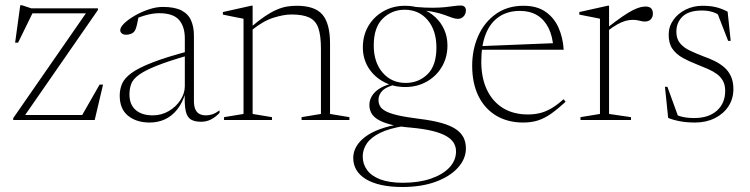

<svg xmlns="http://www.w3.org/2000/svg" viewBox="-20 -468 2925 749"><path d="M31.5 0V-7L318.5 -421L335.5 -416H77L110 -423L50.5 -301.5H39L59 -447.5H66L102 -435.5H362V-429L74 -13.5L58 -19.5H315.5L298.5 -15.5L368.5 -138H382L349.5 0Z M720 -269.5V-253.5Q640.5 -231 593.2 -212.2Q546 -193.5 522.5 -176.5Q499 -159.5 492 -140.8Q485 -122 485 -99.5Q485 -60 509.2 -39Q533.5 -18 576 -18Q610 -18 638.5 -34.8Q667 -51.5 684 -77.8Q701 -104 701 -132V-318.5Q701 -364.5 678.2 -390.5Q655.5 -416.5 600.5 -416.5Q579 -416.5 552.8 -409.8Q526.5 -403 490 -387L520.5 -402.5Q517.5 -387 515 -375.2Q512.5 -363.5 509.5 -355.5Q506.5 -347.5 502 -343Q497 -338 488.8 -335.2Q480.5 -332.5 472 -332.5Q461 -332.5 455 -337.8Q449 -343 449 -350Q449 -362 465.2 -377.5Q481.5 -393 506.8 -407.5Q532 -422 560.8 -431.5Q589.5 -441 614.5 -441Q661 -441 687.5 -427.5Q714 -414 725.2 -388.8Q736.5 -363.5 736.5 -329V-75Q736.5 -54 742 -41.5Q747.5 -29 758.2 -23.5Q769 -18 783 -18Q796 -18 808.2 -22Q820.5 -26 836.5 -37.5V-27.5Q819 -9.5 801.5 -1.2Q784 7 765 7Q739.5 7 724.8 -1.8Q710 -10.5 704.5 -35Q699 -59.5 701 -106.5L704 -107Q692 -66.5 671.2 -40.8Q650.5 -15 623.5 -2.5Q596.5 10 564 10Q512.5 10 479.8 -16.2Q447 -42.5 447 -95Q447 -119.5 456 -141Q465 -162.5 492.5 -182.8Q520 -203 574.5 -224.2Q629 -245.5 720 -269.5Z M965.5 -363.5V-23.5L1041 -11V0H854V-11L930 -23.5V-395Q922 -396.5 902.8 -400.2Q883.5 -404 849.5 -411V-421L961.5 -446H965.5ZM1156.5 -11 1232 -23.5V-277.5Q1232 -329.5 1221.8 -358.8Q1211.5 -388 1186.2 -399.8Q1161 -411.5 1117 -411.5Q1087 -411.5 1046.5 -398.8Q1006 -386 962.5 -350.5L950.5 -355Q985 -385 1011.5 -403Q1038 -421 1059.5 -430.2Q1081 -439.5 1099.8 -442.5Q1118.5 -445.5 1137.5 -445.5Q1208.5 -445.5 1238 -410.8Q1267.5 -376 1267.5 -298V-23.5L1343 -11V0H1156.5Z M1549.5 261.5Q1503 261.5 1467 253.5Q1431 245.5 1406.8 230.5Q1382.5 215.5 1370.2 194.8Q1358 174 1358 148Q1358 125 1369.8 104.2Q1381.5 83.5 1404.5 66Q1427.5 48.5 1462.2 35.8Q1497 23 1543 16L1576 7.5L1557.5 23.5Q1497.5 33 1462 50.8Q1426.5 68.5 1410.8 92Q1395 115.5 1395 142.5Q1395 172 1412.2 195.5Q1429.5 219 1464.2 232Q1499 245 1551.5 245Q1613 245 1659.8 229.2Q1706.5 213.5 1732.8 185.8Q1759 158 1759 122.5Q1759 104.5 1750 89.5Q1741 74.5 1720.8 62.8Q1700.5 51 1666.8 42.8Q1633 34.5 1584 30Q1534.5 26 1502.8 17.5Q1471 9 1453 -2.5Q1435 -14 1428 -28.2Q1421 -42.5 1421 -57.5Q1421 -88 1445.2 -110.8Q1469.5 -133.5 1518 -144.5L1527.5 -139.5Q1488.5 -130.5 1472.5 -114.8Q1456.5 -99 1456.5 -78.5Q1456.5 -66 1461.8 -55.2Q1467 -44.5 1483 -35.2Q1499 -26 1530.8 -18.5Q1562.5 -11 1615 -4.5Q1668 2 1703 12Q1738 22 1758.8 36.2Q1779.5 50.5 1788.5 69Q1797.5 87.5 1797.5 111Q1797.5 151.5 1766.5 186Q1735.5 220.5 1679.8 241Q1624 261.5 1549.5 261.5ZM1561 -128.5Q1514 -128.5 1476.5 -148.8Q1439 -169 1417.2 -204Q1395.5 -239 1395.5 -283Q1395.5 -330 1417 -366.5Q1438.5 -403 1476 -424.2Q1513.5 -445.5 1560 -445.5Q1595.5 -445.5 1625.5 -433.8Q1655.5 -422 1678 -401.2Q1700.5 -380.5 1713 -352.2Q1725.5 -324 1725.5 -290.5Q1725.5 -244.5 1704 -207.8Q1682.5 -171 1645 -149.8Q1607.5 -128.5 1561 -128.5ZM1562.5 -144.5Q1613 -144.5 1647.8 -178.5Q1682.5 -212.5 1682.5 -282.5Q1682.5 -349 1648.5 -389.5Q1614.5 -430 1558.5 -430Q1508.5 -430 1473.2 -395.5Q1438 -361 1438 -291Q1438 -224.5 1472.8 -184.5Q1507.5 -144.5 1562.5 -144.5ZM1613.5 -428.5 1599.5 -441Q1639.5 -437.5 1667.5 -437.8Q1695.5 -438 1715.2 -440Q1735 -442 1749.8 -444.2Q1764.5 -446.5 1777 -446.5Q1787 -446.5 1792.2 -441.5Q1797.5 -436.5 1797.5 -428Q1797.5 -413.5 1788.5 -404Q1779.5 -394.5 1766.5 -394.5Q1756 -394.5 1743.5 -399Q1731 -403.5 1714 -409.8Q1697 -416 1672.5 -421.2Q1648 -426.5 1613.5 -428.5Z M2022 -445.5Q2074.5 -445.5 2108 -422.2Q2141.5 -399 2158.8 -360.2Q2176 -321.5 2179 -274H1854V-288L2150.5 -300L2139 -279.5Q2136 -326.5 2119.8 -359Q2103.5 -391.5 2075.5 -408.5Q2047.5 -425.5 2008 -425.5Q1961 -425.5 1927 -402.8Q1893 -380 1875.2 -335.8Q1857.5 -291.5 1857.5 -228Q1857.5 -163.5 1879.8 -117.2Q1902 -71 1942.5 -46.2Q1983 -21.5 2039.5 -21.5Q2064.5 -21.5 2086.2 -26.8Q2108 -32 2130.5 -45Q2153 -58 2178.5 -81L2186.5 -71Q2155.5 -42.5 2130 -24.5Q2104.5 -6.5 2078.8 1.8Q2053 10 2021 10Q1960.5 10 1915.5 -17Q1870.5 -44 1846.2 -93.8Q1822 -143.5 1822 -211.5Q1822 -275.5 1846 -328.8Q1870 -382 1915 -413.8Q1960 -445.5 2022 -445.5Z M2498 -442.5Q2514 -442.5 2520.5 -435Q2527 -427.5 2527 -415Q2527 -401.5 2518.8 -392.8Q2510.5 -384 2496 -384Q2488 -384 2481.2 -385.8Q2474.5 -387.5 2466.8 -389Q2459 -390.5 2446.5 -390.5Q2434.5 -390.5 2420 -386.5Q2405.5 -382.5 2388.8 -373.2Q2372 -364 2352 -348.5L2345.5 -357Q2382 -385.5 2407 -402.8Q2432 -420 2449.2 -428.5Q2466.5 -437 2478 -439.8Q2489.5 -442.5 2498 -442.5ZM2356 -360V-23.5L2441.5 -11V0H2244.5V-11L2320.5 -23.5V-395Q2314 -396.5 2302.2 -398.8Q2290.5 -401 2274.5 -404.2Q2258.5 -407.5 2240 -411V-421L2352 -446H2356Z M2720.5 -445.5Q2751 -445.5 2773.2 -440Q2795.5 -434.5 2818.5 -422.5L2830.5 -308.5H2820.5L2775.5 -424.5L2804.5 -395.5Q2781 -414.5 2761.2 -420.8Q2741.5 -427 2718.5 -427Q2667.5 -427 2643 -403.8Q2618.5 -380.5 2618.5 -344Q2618.5 -317 2632.5 -299.8Q2646.5 -282.5 2670.5 -271Q2694.5 -259.5 2724.5 -248Q2747.5 -240 2768.2 -229.8Q2789 -219.5 2805.2 -205.5Q2821.5 -191.5 2831.2 -170.8Q2841 -150 2841 -120.5Q2841 -82.5 2821.5 -53Q2802 -23.5 2768.2 -6.8Q2734.5 10 2691.5 10Q2659.5 10 2633.5 5.2Q2607.5 0.5 2586.5 -8L2574 -129.5H2583.5L2628 -7L2599.5 -29.5Q2610 -23 2623.5 -17.8Q2637 -12.5 2653 -10Q2669 -7.5 2688 -7.5Q2744.5 -7.5 2776.8 -36.5Q2809 -65.5 2809 -113.5Q2809 -136.5 2800.2 -152.5Q2791.5 -168.5 2776.2 -179.5Q2761 -190.5 2741 -199.2Q2721 -208 2698 -217Q2668 -228.5 2643 -242.5Q2618 -256.5 2603.2 -277.5Q2588.5 -298.5 2588.5 -332.5Q2588.5 -364 2606.5 -389.8Q2624.5 -415.5 2654.8 -430.5Q2685 -445.5 2720.5 -445.5Z"/></svg>

Font: Newsreader 24pt ExtraLight
Style: Regular
Weight: 250
Designer: Hugues Gentile
Foundry: Production Type
Version: Version 1.003